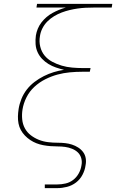

<svg xmlns="http://www.w3.org/2000/svg" viewBox="-20 -755 640 990"><path d="M211 215V196H276Q297 196 318.5 191Q340 186 357.5 172.5Q375 159 386 139Q397 119 400 98Q404 79 399 61Q394 43 381.5 31Q369 19 351.5 12Q334 5 315.5 2.5Q297 0 278 0Q259 0 240 -1.5Q221 -3 202.5 -6.5Q184 -10 167.5 -16.5Q151 -23 136 -33Q121 -43 108.5 -56Q96 -69 87.5 -84.5Q79 -100 75.5 -118Q72 -136 72.5 -155Q73 -174 76 -193Q80 -219 90.5 -245Q101 -271 118 -293Q135 -315 158 -332.5Q181 -350 206 -362.5Q231 -375 257 -383Q283 -391 310 -395Q289 -400 268.5 -407Q248 -414 230 -425Q212 -436 197.5 -451Q183 -466 174 -485.5Q165 -505 163.5 -527.5Q162 -550 165 -572Q168 -590 175 -607Q182 -624 193.5 -639Q205 -654 219.5 -666.5Q234 -679 250.5 -688Q267 -697 284 -704Q301 -711 319 -716H168L171 -735H559L556 -716H462Q441 -716 421 -715Q401 -714 380 -711Q359 -708 338.5 -703Q318 -698 298 -690.5Q278 -683 259 -671.5Q240 -660 224.5 -644.5Q209 -629 199 -609.5Q189 -590 186 -569Q181 -541 187.5 -514.5Q194 -488 210 -468.5Q226 -449 249.5 -436.5Q273 -424 298.5 -416.5Q324 -409 352 -406.5Q380 -404 408 -404H447L443 -385H404Q372 -385 340 -382Q308 -379 276.5 -370.5Q245 -362 214 -346.5Q183 -331 157.5 -307.5Q132 -284 116.5 -253Q101 -222 96 -190Q92 -165 94.5 -139.5Q97 -114 108.5 -93Q120 -72 139 -57.5Q158 -43 180.5 -34Q203 -25 228 -22Q253 -19 279 -19Q298 -19 316 -17Q334 -15 351 -9.5Q368 -4 383 5.5Q398 15 408.5 29Q419 43 422 61Q425 79 421 98Q418 122 405.5 146Q393 170 372 186Q351 202 325.5 208.5Q300 215 276 215Z"/></svg>

Font: Iosevka Etoile Thin
Style: Italic
Weight: 100
Italic angle: -9°
Designer: Belleve Invis
Foundry: Belleve Invis
Version: Version 22.1.2; ttfautohint (v1.8.4)